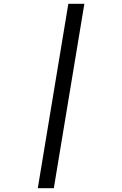

<svg xmlns="http://www.w3.org/2000/svg" viewBox="-20 -843 640 1006"><path d="M178 143 338 -823H422L262 143Z"/></svg>

Font: Zed Sans Extended
Style: Italic
Weight: 400
Width: 7
Italic angle: -9°
Designer: Belleve Invis
Foundry: Belleve Invis
Version: Version 1.0.0; ttfautohint (v1.8.4)